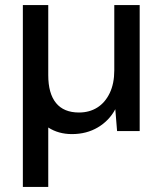

<svg xmlns="http://www.w3.org/2000/svg" viewBox="-20 -516 641 756"><path d="M70 220V-496H170V-220Q170 -148 200.5 -110.5Q231 -73 291 -73Q332 -73 363 -92.5Q394 -112 412 -149.5Q430 -187 430 -239V-496H530V0H441L434 -86Q410 -41 365.5 -14.5Q321 12 263 12Q237 12 213.5 5.5Q190 -1 170 -14V220Z"/></svg>

Font: DM Sans 9pt Medium
Style: Regular
Weight: 500
Version: Version 4.004;gftools[0.9.30]